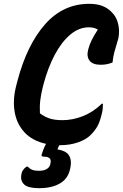

<svg xmlns="http://www.w3.org/2000/svg" viewBox="-20 -740 643 1005"><path d="M294 20Q292 20 290 20Q285 32 283 36L281 42Q324 49 339.5 71Q355 93 350 128Q342 190 298 217.5Q254 245 186 245Q128 245 107.5 226.5Q87 208 91 178Q94 149 119 132H125Q135 143 148 148.5Q161 154 183 154Q241 154 245 110Q250 80 209 80Q195 80 198 69Q201 59 207 43Q213 27 221 13Q149 -3 108 -47.5Q67 -92 56.5 -155.5Q46 -219 65 -292L72 -319Q122 -507 216.5 -613.5Q311 -720 447 -720Q487 -720 515.5 -709Q544 -698 563 -678Q585 -657 594 -630Q603 -603 603 -575.5Q603 -548 596 -527Q584 -488 578 -465Q572 -442 569 -413Q541 -401 507 -401Q465 -401 448.5 -423Q432 -445 442 -482Q448 -505 459.5 -529Q471 -553 492 -585Q474 -597 445 -597Q393 -597 347.5 -558.5Q302 -520 266.5 -453Q231 -386 208 -300L203 -280Q195 -248 191 -216.5Q187 -185 189 -147Q209 -131 236.5 -121Q264 -111 307 -111Q359 -111 412.5 -131.5Q466 -152 513 -197H519Q519 -184 517.5 -170Q516 -156 512 -141Q502 -100 489 -77.5Q476 -55 453 -32Q431 -10 389 5Q347 20 294 20Z"/></svg>

Font: Recursive Mn Csl St
Style: Bold Italic
Weight: 700
Italic angle: -15°
Monospace: yes
Version: Version 1.079;hotconv 1.0.112;makeotfexe 2.5.65598; ttfautoh